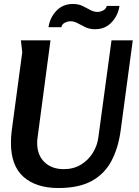

<svg xmlns="http://www.w3.org/2000/svg" viewBox="-20 -935 699 966"><path d="M234 -732 169 -243Q168 -236 167.5 -229.5Q167 -223 167 -216Q167 -155 203.5 -119.5Q240 -84 301 -84Q350 -84 387 -106.5Q424 -129 447 -166Q470 -203 475 -245L541 -732H648L587 -278Q575 -190 540.5 -125Q506 -60 441.5 -24.5Q377 11 274 11Q162 11 98.5 -45Q35 -101 35 -216Q35 -232 36 -247Q37 -262 39 -278L92 -672L85 -732ZM581 -905Q574 -857 541.5 -822.5Q509 -788 458 -788Q431 -788 410 -798Q389 -808 371 -818Q353 -828 334 -828Q321 -828 306 -820.5Q291 -813 289 -798H224Q231 -846 263.5 -880.5Q296 -915 347 -915Q375 -915 395.5 -905Q416 -895 434 -885Q452 -875 471 -875Q484 -875 499 -882.5Q514 -890 517 -905Z"/></svg>

Font: Rosario
Style: Bold Italic
Weight: 700
Italic angle: -8.05°
Designer: Hector Gatti
Foundry: Omnibus Type
Version: Version 1.101; ttfautohint (v1.8.1.43-b0c9)